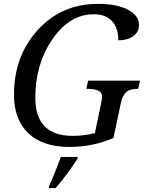

<svg xmlns="http://www.w3.org/2000/svg" viewBox="-20 -744 754 985"><path d="M698.2 -330.1 689 -288.1H685.1Q645 -288.1 626.5 -270.3Q607.9 -252.4 600.1 -215.8L562 -36.1Q456.1 9.8 335.9 9.8Q199.2 9.8 125.5 -60.3Q51.8 -130.4 51.8 -257.8Q51.8 -456.5 173.8 -590.3Q295.9 -724.1 481.9 -724.1Q581.5 -724.1 637.2 -693.8Q692.9 -663.6 692.9 -616.2Q692.9 -579.1 663.1 -558.1Q633.3 -537.1 586.9 -537.1Q586.9 -601.6 554.2 -636.2Q521.5 -670.9 460.9 -670.9Q337.4 -670.9 249.3 -543.2Q161.1 -415.5 161.1 -242.2Q161.1 -46.9 354 -46.9Q410.2 -46.9 466.8 -61L500 -220.2Q503.9 -238.8 503.9 -248Q503.9 -288.1 432.1 -288.1H422.9L432.1 -330.1ZM232.9 208 253.4 160.6Q273.9 111.8 292 61H378.9L377 70.8Q325.2 151.9 265.1 221.2H231Z"/></svg>

Font: Droid Serif
Style: Italic
Weight: 400
Italic angle: -12°
Designer: Monotype Design team
Foundry: Monotype Imaging Inc.
Version: Version 1.03